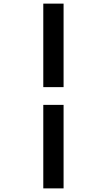

<svg xmlns="http://www.w3.org/2000/svg" viewBox="-20 -855 590 1060"><path d="M219 -374V-835H331V-374ZM219 185V-276H331V185Z"/></svg>

Font: Lode Term
Style: Bold
Weight: 700
Monospace: yes
Designer: Belleve Invis
Foundry: Belleve Invis
Version: Version 29.2.0